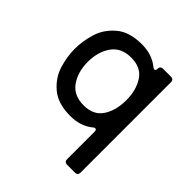

<svg xmlns="http://www.w3.org/2000/svg" viewBox="-199 -683 1041 1041"><g transform="rotate(45 321.5 -162.5)"><path d="M444 -488Q453 -488 453 -503Q453 -513 458.5 -518.5Q464 -524 474 -524H535Q545 -524 550.5 -518.5Q556 -513 556 -503V191Q556 201 550.5 206.5Q545 212 535 212H474Q464 212 458.5 206.5Q453 201 453 191V-19Q453 -36 443 -36Q436 -36 429 -29Q377 13 299 13Q204 13 150.5 -32.5Q97 -78 78 -140Q59 -202 59 -262Q59 -322 78 -384Q97 -446 150.5 -491.5Q204 -537 299 -537Q377 -537 429 -495Q437 -488 444 -488ZM454 -262Q454 -340 419.5 -392.5Q385 -445 310 -445Q233 -445 196 -392Q159 -339 159 -262Q159 -185 196 -132Q233 -79 310 -79Q385 -79 419.5 -131.5Q454 -184 454 -262Z"/></g></svg>

Font: Shippori Antique B1
Style: Regular
Weight: 400
Designer: FONTDASU
Foundry: FONTDASU / Google Inc. / but / Adobe
Version: Version 2.001